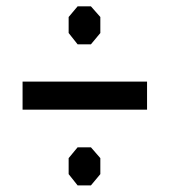

<svg xmlns="http://www.w3.org/2000/svg" viewBox="-20 -720 528 598"><path d="M263.2 -582H221.7L193.8 -617.2V-667L221.7 -700.2H263.2L292.5 -667V-617.2ZM221.7 -261.2H263.2L292.5 -227.5V-177.7L263.2 -142.6H221.7L193.8 -177.7V-227.5ZM50.3 -378.4V-465.8H438V-378.4Z"/></svg>

Font: Gap Sans
Style: Regular
Weight: 400
Designer: Alexandre Liziard and Étienne Ozeray
Foundry: Interstices.io
Version: Version 1.6.1 - December 3. 2014